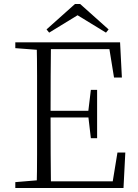

<svg xmlns="http://www.w3.org/2000/svg" viewBox="-20 -933 686 953"><path d="M378 -913 519 -787 506 -771 341 -872H389L224 -771L211 -787L352 -913ZM56 0V-29L188 -40H198V0ZM162 0Q164 -83 164 -166Q164 -249 164 -333V-390Q164 -474 164 -557.5Q164 -641 162 -723H233Q232 -641 231.5 -556Q231 -471 231 -377V-357Q231 -255 231.5 -169Q232 -83 233 0ZM198 0V-33H569L536 -11L563 -176H602L593 0ZM198 -350V-383H436V-350ZM431 -247 418 -358V-379L431 -487H462V-247ZM56 -694V-723H198V-684H188ZM546 -548 519 -714 553 -689H198V-723H576L585 -548Z"/></svg>

Font: Noto Serif JP ExtraLight
Style: Regular
Weight: 200
Designer: Ryoko NISHIZUKA  (kana & ideographs); Frank Grießhammer (Latin, Greek & Cyrillic); Wenlong ZHANG  (bopomofo); Sandoll Co
Foundry: Adobe
Version: Version 2.002-H1;hotconv 1.1.0;makeotfexe 2.6.0